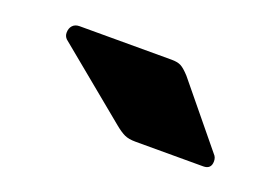

<svg xmlns="http://www.w3.org/2000/svg" viewBox="-41 -862 532 365"><g transform="rotate(20 225.0 -680.0)"><path d="M400 -611Q400 -595 384 -595H247Q233 -595 224.5 -599Q216 -603 205 -612L58 -733Q53 -738 53 -745Q53 -754 58 -759.5Q63 -765 72 -765H258Q270 -765 277 -761.5Q284 -758 295 -746L395 -624Q400 -619 400 -611Z"/></g></svg>

Font: Rubik
Style: Regular
Weight: 900
Designer: Hubert & Fischer
Foundry: Hubert & Fischer
Version: Version 1.100